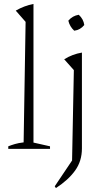

<svg xmlns="http://www.w3.org/2000/svg" viewBox="-20 -756 527 975"><path d="M22 0V-13Q37 -19 55.5 -24.5Q74 -30 100 -33L110 -645L60 -702Q103 -727 150 -736V-32L234 -13V0ZM264 199 258 190 346 59 355 -400 306 -455Q348 -481 396 -489V-2Q396 62 361.5 110Q327 158 264 199ZM380 -681Q404 -659 408 -629Q388 -604 357 -600Q334 -621 327 -651Q348 -676 380 -681Z"/></svg>

Font: Piazzolla ExtraLight
Style: Regular
Weight: 200
Designer: Juan Pablo del Peral
Foundry: Huerta Tipografica
Version: Version 1.330